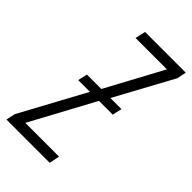

<svg xmlns="http://www.w3.org/2000/svg" viewBox="-261 -786 857 857"><g transform="rotate(45 168.0 -357.0)"><path d="M232 0 242 -49H29L192 -351H279L289 -396H219L368 -670L377 -714H120L109 -665H307L162 -396H71L61 -351H135L-32 -43L-41 0Z"/></g></svg>

Font: Noto Sans Display Condensed Light
Style: Italic
Weight: 300
Width: 3
Designer: Monotype Design team
Foundry: Monotype Imaging Inc.
Version: 1.000